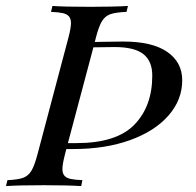

<svg xmlns="http://www.w3.org/2000/svg" viewBox="-51 -628 662 648"><path d="M159.7 -57.6Q159.7 -43 166.3 -35.2Q172.9 -27.3 187 -24.2Q201.2 -21 227.1 -20L223.1 0Q176.3 -2.9 96.2 -2.9Q12.2 -2.9 -30.8 0L-25.9 -20Q9.3 -21.5 26.9 -27.8Q44.4 -34.2 54.9 -51.5Q65.4 -68.8 75.2 -106L180.2 -502Q188.5 -533.7 188.5 -549.8Q188.5 -564.9 181.6 -572.8Q174.8 -580.6 160.9 -583.7Q147 -586.9 121.1 -587.9L126 -607.9Q166 -605 252.9 -605Q333 -605 380.9 -607.9L376 -587.9Q339.4 -586.4 321.5 -580.1Q303.7 -573.7 293.2 -556.6Q282.7 -539.6 272.9 -502L269 -486.3L290.5 -486.8Q339.4 -487.8 365.2 -487.8Q462.9 -487.8 513.4 -452.9Q564 -418 564 -356.9Q564 -291 517.6 -238Q471.2 -185.1 387.7 -155Q304.2 -125 196.8 -125H172.9L168 -106Q159.7 -73.7 159.7 -57.6ZM207 -145Q341.8 -145 402.3 -207Q462.9 -269 462.9 -373Q462.9 -421.9 432.6 -445.6Q402.3 -469.2 335.9 -469.2Q301.3 -469.2 264.2 -468.3L178.2 -145Z"/></svg>

Font: TypoPRO Playfair Display SC
Style: Italic
Weight: 400
Italic angle: -14°
Designer: Claus Eggers Sørensen
Foundry: Claus Eggers Sørensen
Version: Version 1.004;PS 001.004;hotconv 1.0.70;makeotf.lib2.5.58329